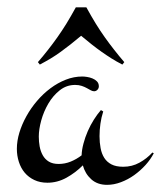

<svg xmlns="http://www.w3.org/2000/svg" viewBox="-20 -496 448 534"><path d="M254.9 -255.9Q254.9 -250.5 251 -246.3Q247.1 -242.2 241.7 -242.2Q237.3 -242.2 232.4 -244.9Q227.5 -247.6 221.4 -251Q215.3 -254.4 207.3 -257.1Q199.2 -259.8 189 -259.8Q165 -259.8 146.2 -244.9Q127.4 -230 114.5 -208Q101.6 -186 94.7 -161.1Q87.9 -136.2 87.9 -116.2Q87.9 -102.1 90.3 -88.6Q92.8 -75.2 98.9 -64.2Q105 -53.2 115.7 -46.6Q126.5 -40 143.1 -40Q160.6 -40 176.8 -46.6Q192.9 -53.2 207 -64Q207.5 -79.6 212.2 -96.9Q216.8 -114.3 224.1 -131.1Q231.4 -147.9 241 -163.1Q250.5 -178.2 260.7 -189.9L267.1 -186Q261.7 -169.4 259.3 -151.9Q256.8 -134.3 256.8 -117.2Q256.8 -99.6 259.8 -84Q262.7 -68.4 270 -56.9Q277.3 -45.4 290 -38.8Q302.7 -32.2 322.8 -32.2Q347.2 -32.2 367.7 -43.5Q388.2 -54.7 403.8 -71.8L407.7 -69.8Q398.9 -52.7 384.8 -37.1Q370.6 -21.5 353.3 -9Q335.9 3.4 316.4 10.7Q296.9 18.1 277.8 18.1Q251 18.1 233.9 2.7Q216.8 -12.7 210.4 -36.1Q189.9 -15.6 164.8 -1.7Q139.6 12.2 111.8 12.2Q91.3 12.2 75.4 4.6Q59.6 -2.9 48.8 -15.6Q38.1 -28.3 32.5 -45.7Q26.9 -63 26.9 -82Q26.9 -104 33.9 -127.2Q41 -150.4 53.5 -172.9Q65.9 -195.3 83 -215.3Q100.1 -235.4 120.4 -250.5Q140.6 -265.6 163.1 -274.4Q185.5 -283.2 209 -283.2Q214.4 -283.2 222.2 -282Q230 -280.8 237.3 -277.8Q244.6 -274.9 249.8 -269.5Q254.9 -264.2 254.9 -255.9ZM85.4 -323.2Q100.6 -340.8 113.8 -357.7Q127 -374.5 139.6 -392.3Q152.3 -410.2 164.8 -430.4Q177.2 -450.7 190.9 -475.6H220.2Q233.9 -450.7 246.3 -430.4Q258.8 -410.2 271.5 -392.3Q284.2 -374.5 297.4 -357.7Q310.5 -340.8 325.7 -323.2L320.3 -316.4Q303.2 -325.2 289.3 -334Q275.4 -342.8 262 -352.3Q248.5 -361.8 234.9 -372.6Q221.2 -383.3 205.6 -396.5Q189.9 -383.3 176.3 -372.6Q162.6 -361.8 149.2 -352.1Q135.7 -342.3 121.6 -333.7Q107.4 -325.2 90.8 -316.4Z"/></svg>

Font: Montez
Style: Regular
Weight: 400
Designer: Astigmatic (AOETI)
Foundry: Astigmatic (AOETI)
Version: Version 1.001